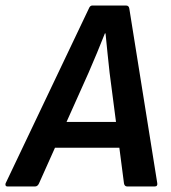

<svg xmlns="http://www.w3.org/2000/svg" viewBox="-48 -675 619 695"><path d="M-21.1 0Q-25.8 0 -27.5 -3.2Q-29.1 -6.4 -27.8 -11.1L273.5 -643.9Q277.8 -655 286 -655H408.3Q418.4 -655 420.1 -643.9L521.3 -11.8Q523.1 0 511.6 0H412.6Q402.8 0 400.8 -11.1L348.7 -411.9Q345.1 -446.3 341.2 -482.3Q337.2 -518.4 334 -554.1H331.7Q317.7 -518.4 302.8 -482.8Q287.8 -447.2 272.5 -411.5L93.2 -11.1Q88.2 0 78.7 0ZM132.8 -140.2 167.6 -233.6H393.4L400.6 -140.2Z"/></svg>

Font: Sofia Sans Semi Condensed
Style: Italic
Weight: 400
Italic angle: -9°
Designer: Botio Nikoltchev, Ani Petrova
Foundry: lettersoup
Version: Version 4.101